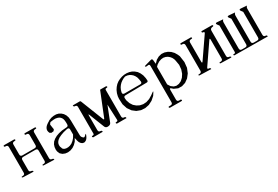

<svg xmlns="http://www.w3.org/2000/svg" viewBox="49 -1359 3402 2353"><g transform="rotate(-30 1750.0 -182.5)"><path d="M312.5 -29.3Q290 -44.9 323.2 -44.9Q352.5 -44.9 352.5 -73.2V-216.8Q352.5 -245.1 323.2 -245.1H150.4Q122.1 -245.1 122.1 -216.8V-73.2Q122.1 -44.9 151.4 -44.9L162.1 -41Q184.6 -24.4 156.2 -24.4L18.6 -29.3Q-3.9 -44.9 29.3 -44.9Q58.6 -44.9 58.6 -74.2V-435.5Q58.6 -464.8 29.3 -464.8H16.6Q-3.9 -486.3 25.4 -486.3L164.1 -485.4Q184.6 -464.8 151.4 -464.8Q122.1 -464.8 122.1 -435.5V-294.9Q122.1 -265.6 151.4 -265.6H324.2Q352.5 -265.6 352.5 -294.9V-435.5Q352.5 -464.8 323.2 -464.8H310.5Q290 -486.3 319.3 -486.3L458 -485.4Q478.5 -464.8 445.3 -464.8Q416 -464.8 416 -435.5V-74.2Q416 -44.9 445.3 -44.9L456.1 -41Q478.5 -24.4 450.2 -24.4Z M809.6 -396.5 800.8 -415 788.1 -429.7 772.5 -441.4 751 -449.2 725.6 -454.1 696.3 -453.1 652.3 -447.3 641.6 -434.6 633.8 -421.9 640.6 -374 644.5 -350.6 629.9 -331.1 596.7 -327.1 576.2 -339.8 569.3 -358.4 566.4 -377 569.3 -395.5 577.1 -412.1 587.9 -426.8 601.6 -439.5 623 -455.1 633.8 -460.9 654.3 -474.6 690.4 -488.3 725.6 -494.1H759.8L792 -486.3L820.3 -470.7L844.7 -448.2L863.3 -418.9L875 -383.8L878.9 -338.9L882.8 -127Q882.8 -97.7 914.1 -78.1L927.7 -83L944.3 -98.6Q961.9 -117.2 952.1 -89.8L941.4 -66.4L928.7 -46.9L912.1 -32.2L891.6 -23.4L868.2 -25.4L847.7 -38.1L831.1 -60.5L821.3 -88.9L816.4 -113.3L812.5 -128.9L790 -89.8L760.7 -59.6L727.5 -37.1L691.4 -23.4L654.3 -18.6L619.1 -22.5L585 -36.1L557.6 -60.5L543 -95.7L540 -121.1L543 -156.2L553.7 -189.5L573.2 -218.8L600.6 -242.2L634.8 -261.7L675.8 -276.4L724.6 -287.1L787.1 -292Q816.4 -292 816.4 -321.3V-344.7L814.5 -373ZM784.2 -271.5 730.5 -258.8 687.5 -243.2 653.3 -226.6 628.9 -208 613.3 -188.5 604.5 -168.9 601.6 -149.4 603.5 -127 610.4 -110.4 614.3 -96.7 624 -85 639.6 -76.2 661.1 -71.3H686.5L713.9 -77.1L742.2 -89.8L769.5 -111.3L794.9 -139.6L816.4 -176.8V-249Q816.4 -277.3 784.2 -271.5Z M1463.9 -486.3Q1484.4 -465.8 1455.1 -465.8Q1436.5 -465.8 1436.5 -447.3V-74.2Q1436.5 -44.9 1465.8 -44.9Q1484.4 -44.9 1484.4 -23.4H1347.7Q1327.1 -44.9 1356.4 -44.9Q1374 -44.9 1374 -62.5L1364.3 -283.2L1282.2 -74.2Q1271.5 -46.9 1232.4 -46.9Q1203.1 -46.9 1193.4 -74.2L1111.3 -282.2Q1100.6 -308.6 1100.6 -279.3V-74.2Q1100.6 -44.9 1129.9 -44.9Q1148.4 -44.9 1148.4 -23.4H1011.7Q991.2 -44.9 1020.5 -44.9Q1038.1 -44.9 1038.1 -62.5V-437.5Q1038.1 -465.8 1008.8 -465.8Q991.2 -465.8 991.2 -487.3H1089.8Q1100.6 -487.3 1103.5 -476.6L1227.5 -161.1Q1237.3 -133.8 1247.1 -161.1L1374 -476.6Q1374 -487.3 1384.8 -487.3Z M1917 -136.7Q1940.4 -153.3 1924.8 -128.9L1903.3 -95.7L1855.5 -53.7L1801.8 -26.4L1744.1 -14.6L1686.5 -18.6L1631.8 -39.1L1585 -75.2L1547.9 -127.9L1526.4 -194.3L1522.5 -273.4L1525.4 -307.6L1535.2 -346.7L1550.8 -382.8L1571.3 -414.1L1595.7 -441.4L1624 -462.9L1654.3 -478.5L1689.5 -491.2L1724.6 -498L1760.7 -499L1795.9 -494.1L1829.1 -483.4L1858.4 -465.8L1885.7 -442.4L1907.2 -411.1L1923.8 -374L1933.6 -330.1L1936.5 -296.9Q1936.5 -276.4 1916 -276.4L1614.3 -271.5Q1585 -271.5 1587.9 -242.2L1590.8 -212.9L1607.4 -164.1L1632.8 -125L1666 -96.7L1704.1 -77.1L1747.1 -68.4L1793 -71.3L1840.8 -86.9L1887.7 -115.2ZM1723.6 -473.6 1696.3 -462.9 1670.9 -448.2 1647.5 -430.7 1627.9 -410.2 1611.3 -386.7 1598.6 -360.4 1588.9 -326.2Q1585 -296.9 1614.3 -296.9H1835.9Q1862.3 -296.9 1861.3 -323.2L1855.5 -359.4L1847.7 -388.7L1835 -413.1L1820.3 -432.6L1802.7 -448.2L1781.2 -461.9L1754.9 -470.7Z M2005.9 132.8Q1985.4 112.3 2014.6 112.3H2029.3Q2058.6 112.3 2058.6 83V-429.7Q2058.6 -459 2030.3 -451.2L2009.8 -449.2Q1982.4 -460 2009.8 -466.8L2099.6 -492.2Q2119.1 -497.1 2122.1 -475.6L2127.9 -419.9L2164.1 -457L2204.1 -479.5L2247.1 -490.2L2289.1 -487.3L2329.1 -473.6L2364.3 -451.2L2394.5 -419.9L2417 -381.8L2429.7 -352.5L2442.4 -263.7L2434.6 -186.5L2408.2 -122.1L2369.1 -72.3L2321.3 -38.1L2268.6 -21.5L2215.8 -22.5L2163.1 -45.9L2143.6 -63.5Q2122.1 -83 2122.1 -53.7V83Q2122.1 112.3 2151.4 112.3H2174.8Q2195.3 133.8 2166 133.8ZM2212.9 -435.5 2177.7 -423.8 2141.6 -400.4 2122.1 -379.9V-131.8L2146.5 -93.8L2179.7 -69.3L2212.9 -60.5L2250 -65.4L2286.1 -82L2319.3 -112.3L2345.7 -152.3L2363.3 -204.1L2369.1 -265.6L2358.4 -329.1L2351.6 -355.5L2338.9 -380.9L2321.3 -402.3L2298.8 -420.9L2273.4 -432.6L2244.1 -438.5Z M2817.4 -28.3Q2794.9 -44.9 2829.1 -44.9Q2858.4 -44.9 2858.4 -74.2V-338.9Q2858.4 -368.2 2841.8 -344.7L2652.3 -68.4Q2635.7 -44.9 2665 -44.9Q2684.6 -44.9 2684.6 -24.4L2518.6 -29.3Q2496.1 -44.9 2529.3 -44.9Q2558.6 -44.9 2558.6 -74.2V-435.5Q2558.6 -464.8 2529.3 -464.8H2516.6Q2496.1 -486.3 2525.4 -486.3L2664.1 -485.4Q2684.6 -464.8 2651.4 -464.8Q2622.1 -464.8 2622.1 -435.5V-165Q2622.1 -135.7 2638.7 -159.2L2833 -441.4Q2849.6 -464.8 2815.4 -464.8Q2794.9 -486.3 2824.2 -486.3L2963.9 -485.4Q2984.4 -464.8 2950.2 -463.9Q2920.9 -459 2920.9 -429.7V-74.2Q2920.9 -44.9 2950.2 -44.9L2961.9 -41Q2984.4 -24.4 2956.1 -24.4Z M3013.7 -28.3Q2991.2 -44.9 3019.5 -44.9Q3038.1 -44.9 3038.1 -63.5V-435.5L3017.6 -462.9Q3001 -486.3 3030.3 -486.3L3116.2 -479.5Q3100.6 -464.8 3100.6 -443.4V-74.2Q3100.6 -44.9 3129.9 -44.9H3176.8Q3206.1 -44.9 3206.1 -74.2V-435.5L3185.5 -462.9Q3168.9 -486.3 3198.2 -486.3L3284.2 -479.5Q3268.6 -464.8 3268.6 -443.4V-74.2Q3268.6 -44.9 3297.9 -44.9H3344.7Q3374 -44.9 3374 -74.2V-435.5L3353.5 -462.9Q3336.9 -486.3 3366.2 -486.3L3452.1 -479.5Q3436.5 -464.8 3436.5 -443.4V-74.2Q3436.5 -44.9 3465.8 -44.9Q3484.4 -44.9 3484.4 -24.4Z"/></g></svg>

Font: B2 Hana
Style: Regular
Weight: 500
Version: 2020-08-05; (max)